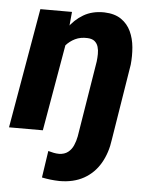

<svg xmlns="http://www.w3.org/2000/svg" viewBox="-57 -583 657 842"><g transform="rotate(5 271.0 -162.0)"><path d="M215.3 -407.2 144.5 0H-4.4L87.4 -528.3H226.6ZM165 -281.7 148.4 -280.8Q154.3 -325.2 169.7 -371.1Q185.1 -417 211.4 -455.3Q237.8 -493.7 276.6 -516.6Q315.4 -539.6 368.7 -538.6Q414.1 -537.1 442.6 -517.6Q471.2 -498 485.8 -466.6Q500.5 -435.1 503.9 -397Q507.3 -358.9 503.4 -320.3L449.7 13.2Q441.9 73.2 415.3 118.9Q388.7 164.6 343.8 189.9Q298.8 215.3 235.8 215.3Q215.8 214.8 196.8 212.6Q177.7 210.4 158.7 206.5L176.3 88.4Q188 91.8 200 94.2Q211.9 96.7 224.1 96.7Q248 96.2 263.4 84.2Q278.8 72.3 287.1 53.2Q295.4 34.2 299.3 13.2L353.5 -320.8Q355.5 -336.9 355.7 -354Q356 -371.1 351.6 -385.7Q347.2 -400.4 336.2 -409.7Q325.2 -418.9 304.7 -419.9Q273.9 -421.4 250.2 -409.9Q226.6 -398.4 209.5 -378.7Q192.4 -358.9 181.4 -333.7Q170.4 -308.6 165 -281.7Z"/></g></svg>

Font: Roboto ExtraBold
Style: Italic
Weight: 800
Designer: Christian Robertson
Foundry: Google
Version: Version 3.009; 2024